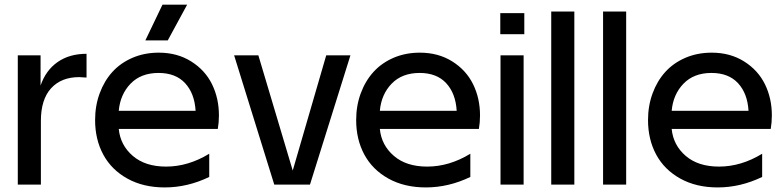

<svg xmlns="http://www.w3.org/2000/svg" viewBox="-20 -800 3396 832"><path d="M57.1 -560.1H155.8V-429.2Q178.2 -495.1 229.5 -531Q280.8 -566.9 355 -566.9V-463.9Q332.5 -465.8 323.2 -465.8Q245.6 -465.8 201.4 -417.5Q157.2 -369.1 157.2 -275.9V0H57.1Z M693.8 12.2Q601.1 12.2 532 -26.1Q462.9 -64.5 427.5 -130.1Q392.1 -195.8 392.1 -279.8Q392.1 -341.8 411.9 -395.5Q431.6 -449.2 467 -488.3Q502.4 -527.3 554.2 -549.6Q606 -571.8 668 -571.8Q748 -571.8 808.3 -533.9Q868.7 -496.1 898.7 -435.1Q928.7 -374 928.7 -299.8Q928.7 -269.5 923.8 -241.2H494.6Q501.5 -170.9 555.4 -124.5Q609.4 -78.1 699.7 -78.1Q795.4 -78.1 886.7 -133.8V-33.2Q792.5 12.2 693.8 12.2ZM494.6 -319.8H827.6Q823.2 -395 782.2 -439.5Q741.2 -483.9 667 -483.9Q590.8 -483.9 545.9 -437.5Q501 -391.1 494.6 -319.8ZM609.9 -625 684.1 -779.8H791L707 -625Z M1168.5 0 994.6 -560.1H1099.6L1248.5 -61L1393.6 -560.1H1498.5L1323.2 0Z M1825.2 12.2Q1732.4 12.2 1663.3 -26.1Q1594.2 -64.5 1558.8 -130.1Q1523.4 -195.8 1523.4 -279.8Q1523.4 -341.8 1543.2 -395.5Q1563 -449.2 1598.4 -488.3Q1633.8 -527.3 1685.5 -549.6Q1737.3 -571.8 1799.3 -571.8Q1879.4 -571.8 1939.7 -533.9Q2000 -496.1 2030 -435.1Q2060.1 -374 2060.1 -299.8Q2060.1 -269.5 2055.2 -241.2H1626Q1632.8 -170.9 1686.8 -124.5Q1740.7 -78.1 1831.1 -78.1Q1926.8 -78.1 2018.1 -133.8V-33.2Q1923.8 12.2 1825.2 12.2ZM1626 -319.8H1959Q1954.6 -395 1913.6 -439.5Q1872.6 -483.9 1798.3 -483.9Q1722.2 -483.9 1677.2 -437.5Q1632.3 -391.1 1626 -319.8Z M2148.9 -560.1H2249V0H2148.9ZM2147.9 -651.9V-743.2H2252V-651.9Z M2368.7 0V-750H2468.8V0Z M2593.3 0V-750H2693.4V0Z M3089.8 12.2Q2997.1 12.2 2928 -26.1Q2858.9 -64.5 2823.5 -130.1Q2788.1 -195.8 2788.1 -279.8Q2788.1 -341.8 2807.9 -395.5Q2827.6 -449.2 2863 -488.3Q2898.4 -527.3 2950.2 -549.6Q3002 -571.8 3064 -571.8Q3144 -571.8 3204.3 -533.9Q3264.6 -496.1 3294.7 -435.1Q3324.7 -374 3324.7 -299.8Q3324.7 -269.5 3319.8 -241.2H2890.6Q2897.5 -170.9 2951.4 -124.5Q3005.4 -78.1 3095.7 -78.1Q3191.4 -78.1 3282.7 -133.8V-33.2Q3188.5 12.2 3089.8 12.2ZM2890.6 -319.8H3223.6Q3219.2 -395 3178.2 -439.5Q3137.2 -483.9 3063 -483.9Q2986.8 -483.9 2941.9 -437.5Q2897 -391.1 2890.6 -319.8Z"/></svg>

Font: TASA Explorer Medium
Style: Regular
Weight: 500
Designer: Weizhong Zhang
Foundry: Local Remote
Version: Version 1.000;Glyphs 3.1.2 (3151)